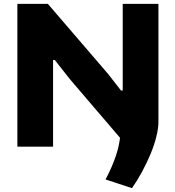

<svg xmlns="http://www.w3.org/2000/svg" viewBox="-20 -760 908 995"><path d="M527 170Q545 136 557.5 107Q570 78 579 52Q588 26 593.5 2Q599 -22 602 -46L342 -350L264 -449H255V0H70V-740H228L540 -377L607 -291H616V-740H801V-128Q801 -96 790.5 -53Q780 -10 761 36Q742 82 717 128.5Q692 175 664 215Z"/></svg>

Font: Encode Sans Wide
Style: ExtraBold
Weight: 800
Designer: Pablo Impallari, Andres Torresi
Foundry: Pablo Impallari, Andres Torresi
Version: Version 1.000; ttfautohint (v1.00) -l 8 -r 50 -G 200 -x 14 -